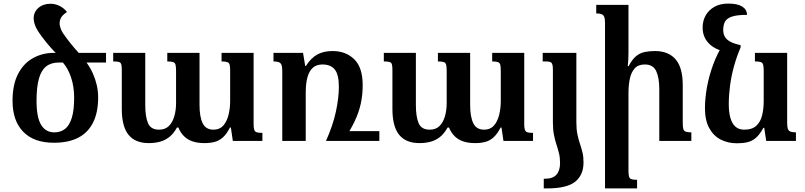

<svg xmlns="http://www.w3.org/2000/svg" viewBox="-20 -787 4496 1072"><path d="M281 10Q169 10 109.5 -51.5Q50 -113 50 -224Q50 -315 81 -374.5Q112 -434 165 -463Q218 -492 282 -492H572V-438H463Q484 -409 498 -378Q512 -347 520 -313Q528 -279 528 -243Q528 -159 499.5 -102.5Q471 -46 416.5 -18Q362 10 281 10ZM283 -48Q319 -48 343.5 -67.5Q368 -87 381 -129.5Q394 -172 394 -241Q394 -303 377 -354Q360 -405 331 -438H309Q265 -438 237.5 -416Q210 -394 197 -347Q184 -300 184 -224Q184 -132 209.5 -90Q235 -48 283 -48ZM301 -482Q282 -500 260 -525Q238 -550 214 -582Q186 -619 177 -642.5Q168 -666 168 -685Q168 -720 194.5 -743Q221 -766 262 -766Q288 -766 312.5 -754Q337 -742 354 -720Q331 -705 322 -690Q313 -675 313 -657Q313 -642 320.5 -623Q328 -604 353 -572Q374 -544 395 -519.5Q416 -495 429 -482Z M1217 -492H1396V-92Q1396 -73 1399.5 -62.5Q1403 -52 1413 -48.5Q1423 -45 1445 -45V0H1280L1269 -75H1264Q1245 -38 1224 -19.5Q1203 -1 1178 5.5Q1153 12 1121 12Q1084 12 1055.5 2.5Q1027 -7 1007 -27Q987 -47 976 -75H968Q949 -40 924 -21Q899 -2 870.5 5Q842 12 811 12Q735 12 697.5 -34.5Q660 -81 660 -179V-396Q660 -418 657 -428Q654 -438 644 -441Q634 -444 612 -444V-492H791V-201Q791 -135 806.5 -99Q822 -63 868 -63Q902 -63 922.5 -83Q943 -103 953 -137Q963 -171 963 -210V-391Q963 -414 960 -425.5Q957 -437 946.5 -440.5Q936 -444 914 -444V-492H1094V-201Q1094 -135 1111.5 -99Q1129 -63 1172 -63Q1206 -63 1226 -85Q1246 -107 1255.5 -144Q1265 -181 1265 -223V-391Q1265 -412 1262.5 -424Q1260 -436 1249.5 -440Q1239 -444 1217 -444Z M1871 0V-55H2098V0ZM1837 -502Q1911 -502 1958 -456Q2005 -410 2005 -311Q2005 -258 1994.5 -209Q1984 -160 1960 -109.5Q1936 -59 1896 0H1800Q1839 -87 1855.5 -164Q1872 -241 1872 -302Q1872 -370 1849.5 -398.5Q1827 -427 1780 -427Q1748 -427 1727.5 -409.5Q1707 -392 1697 -357Q1687 -322 1687 -269V0H1556V-392Q1556 -414 1551.5 -425Q1547 -436 1536.5 -440Q1526 -444 1507 -444V-492H1672L1684 -419H1688Q1717 -464 1752 -483Q1787 -502 1837 -502Z M2728 -492H2907V-92Q2907 -73 2910.5 -62.5Q2914 -52 2924 -48.5Q2934 -45 2956 -45V0H2791L2780 -75H2775Q2756 -38 2735 -19.5Q2714 -1 2689 5.5Q2664 12 2632 12Q2595 12 2566.5 2.5Q2538 -7 2518 -27Q2498 -47 2487 -75H2479Q2460 -40 2435 -21Q2410 -2 2381.5 5Q2353 12 2322 12Q2246 12 2208.5 -34.5Q2171 -81 2171 -179V-396Q2171 -418 2168 -428Q2165 -438 2155 -441Q2145 -444 2123 -444V-492H2302V-201Q2302 -135 2317.5 -99Q2333 -63 2379 -63Q2413 -63 2433.5 -83Q2454 -103 2464 -137Q2474 -171 2474 -210V-391Q2474 -414 2471 -425.5Q2468 -437 2457.5 -440.5Q2447 -444 2425 -444V-492H2605V-201Q2605 -135 2622.5 -99Q2640 -63 2683 -63Q2717 -63 2737 -85Q2757 -107 2766.5 -144Q2776 -181 2776 -223V-391Q2776 -412 2773.5 -424Q2771 -436 2760.5 -440Q2750 -444 2728 -444Z M3067 -105V-397Q3067 -428 3059.5 -436Q3052 -444 3027 -444H3010V-492H3198V-105Q3198 -65 3204 -36.5Q3210 -8 3218 15.5Q3226 39 3232 63.5Q3238 88 3238 120Q3238 190 3191.5 227.5Q3145 265 3034 265H3016V211H3023Q3067 211 3087 188Q3107 165 3107 124Q3107 93 3101 69Q3095 45 3087 20.5Q3079 -4 3073 -33.5Q3067 -63 3067 -105Z M3840 -48V0H3661V-289Q3661 -354 3643.5 -390.5Q3626 -427 3580 -427Q3543 -427 3523.5 -405Q3504 -383 3496.5 -347Q3489 -311 3489 -269V165Q3489 187 3492 198.5Q3495 210 3505.5 213.5Q3516 217 3537 217V265H3358V-660Q3358 -682 3353.5 -693Q3349 -704 3338.5 -708Q3328 -712 3309 -712V-760H3489V-492Q3489 -473 3488 -454.5Q3487 -436 3485 -418H3490Q3510 -456 3531.5 -473.5Q3553 -491 3579 -496.5Q3605 -502 3637 -502Q3712 -502 3752 -456Q3792 -410 3792 -311V-102Q3792 -79 3795 -67.5Q3798 -56 3808.5 -52Q3819 -48 3840 -48Z M4094 13Q4044 13 4003.5 -8Q3963 -29 3939.5 -72.5Q3916 -116 3916 -183Q3916 -237 3927 -299Q3938 -361 3961.5 -425.5Q3985 -490 4024 -551L4115 -522Q4093 -471 4078 -416.5Q4063 -362 4056 -308.5Q4049 -255 4049 -205Q4049 -161 4058 -129Q4067 -97 4086 -80Q4105 -63 4135 -63Q4180 -63 4203.5 -85.5Q4227 -108 4235.5 -144.5Q4244 -181 4244 -223V-392Q4244 -414 4241 -425.5Q4238 -437 4227.5 -440.5Q4217 -444 4195 -444V-492H4375V-100Q4375 -78 4379 -67Q4383 -56 4394 -52Q4405 -48 4424 -48V0H4258L4247 -73H4242Q4222 -36 4200.5 -17.5Q4179 1 4153 7Q4127 13 4094 13ZM4115 -535V-522L4005 -505Q3973 -515 3950.5 -533Q3928 -551 3915.5 -576Q3903 -601 3903 -633Q3903 -670 3919.5 -700Q3936 -730 3968 -748.5Q4000 -767 4046 -767Q4098 -767 4124 -750.5Q4150 -734 4151 -704Q4094 -704 4065.5 -694Q4037 -684 4027.5 -665.5Q4018 -647 4018 -619Q4018 -599 4026.5 -583Q4035 -567 4056 -555Q4077 -543 4115 -535Z"/></svg>

Font: Noto Serif Armenian SemiBold
Style: Regular
Weight: 600
Version: Version 2.007